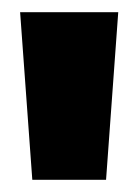

<svg xmlns="http://www.w3.org/2000/svg" viewBox="-20 -720 227 315"><path d="M174 -700H13L33 -425H154Z"/></svg>

Font: Queering Heavy
Style: Bold
Weight: 900
Designer: Adam Naccarato
Foundry: adamnac
Version: Version 2.000;hotconv 1.0.109;makeotfexe 2.5.65596